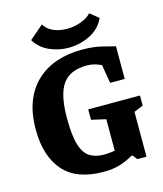

<svg xmlns="http://www.w3.org/2000/svg" viewBox="-127 -954 904 1068"><g transform="rotate(-15 324.5 -420.5)"><path d="M337 20Q182 20 107 -65.5Q32 -151 32 -305Q32 -397 58.5 -465Q85 -533 133.5 -578Q182 -623 248 -645.5Q314 -668 393 -668Q458 -668 503.5 -657Q549 -646 583 -637V-449H499L481 -556Q462 -565 442.5 -570.5Q423 -576 398 -576Q301 -576 258.5 -516.5Q216 -457 216 -321Q216 -219 233 -165.5Q250 -112 283 -92Q316 -72 363 -72Q375 -72 387.5 -73Q400 -74 410 -75.5Q420 -77 426 -78V-259L343 -278V-338H641V-280L588 -258V0H535L515 -26H507Q476 -7 435 6.5Q394 20 337 20ZM328 -697Q270 -697 217.5 -720.5Q165 -744 136 -792L216 -861Q228 -841 248 -827.5Q268 -814 293.5 -807.5Q319 -801 346 -801Q373 -801 399 -807Q425 -813 448 -824.5Q471 -836 486 -853L536 -813Q510 -755 451.5 -726Q393 -697 328 -697Z"/></g></svg>

Font: Faustina ExtraBold
Style: Regular
Weight: 800
Designer: Alfonso Garcia
Foundry: http://www.omnibus-type.com
Version: Version 1.200